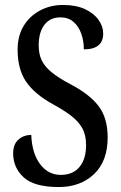

<svg xmlns="http://www.w3.org/2000/svg" viewBox="-20 -744 486 774"><path d="M217 10Q118 10 75.5 -29Q33 -68 33 -126Q33 -162 54 -181Q75 -200 106 -200Q109 -126 141.5 -82.5Q174 -39 225 -39Q274 -39 300.5 -71Q327 -103 327 -159Q327 -200 311.5 -227.5Q296 -255 266.5 -277.5Q237 -300 193 -324Q119 -365 85 -415Q51 -465 51 -544Q51 -599 75 -639Q99 -679 141 -701.5Q183 -724 234 -724Q287 -724 323 -707Q359 -690 377.5 -663.5Q396 -637 396 -609Q396 -545 318 -545Q318 -579 307.5 -608.5Q297 -638 276 -656Q255 -674 224 -674Q182 -674 159 -644Q136 -614 136 -561Q136 -527 147.5 -502Q159 -477 186.5 -454Q214 -431 263 -405Q340 -365 377 -317Q414 -269 414 -190Q414 -94 359 -42Q304 10 217 10Z"/></svg>

Font: Noto Serif Hebrew ExtraCondensed Medium
Style: Regular
Weight: 500
Width: 2
Designer: Monotype Design Team
Foundry: Monotype Imaging Inc.
Version: Version 2.004; ttfautohint (v1.8.4.7-5d5b)